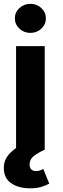

<svg xmlns="http://www.w3.org/2000/svg" viewBox="-31 -789 332 1012"><path d="M53.7 0V-545.9H204.7V0ZM128.6 203.5Q66.5 203.5 27.8 176.7Q-10.9 149.8 -10.9 96.3Q-10.9 69.7 -0.1 48.4Q10.6 27.1 33.5 7.2Q56.4 -12.6 92.8 -33.8L204.7 0Q169.1 16.4 147.1 33.5Q125 50.6 125 78Q125 94.6 133.7 103.6Q142.4 112.5 159.9 112.5Q170.4 112.5 179.5 109.4Q188.6 106.3 197 101.5L228.7 178.8Q209.1 189.7 184.9 196.6Q160.7 203.5 128.6 203.5ZM129.1 -615.6Q95.3 -615.6 71.3 -638.1Q47.3 -660.5 47.3 -692.2Q47.3 -724.1 71.3 -746.4Q95.3 -768.8 129.1 -768.8Q162.9 -768.8 186.9 -746.4Q210.9 -724.1 210.9 -692.3Q210.9 -660.5 186.9 -638.1Q162.9 -615.6 129.1 -615.6Z"/></svg>

Font: Inter V
Style: 
Weight: 400
Designer: Rasmus Andersson
Foundry: rsms
Version: Version 4.000;git-a3f224843